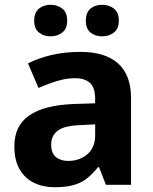

<svg xmlns="http://www.w3.org/2000/svg" viewBox="-20 -773 639 803"><path d="M317 -556Q420 -556 474 -507.5Q528 -459 528 -364V0H423L394 -74H390Q367 -45 342.5 -26Q318 -7 286 1.5Q254 10 208 10Q160 10 122 -8.5Q84 -27 62 -65Q40 -103 40 -161Q40 -247 102 -290Q164 -333 287 -338L378 -341V-358Q378 -407 356 -426.5Q334 -446 294 -446Q257 -446 218 -434Q179 -422 141 -405L97 -508Q140 -530 195.5 -543Q251 -556 317 -556ZM321 -250Q250 -248 222 -227Q194 -206 194 -168Q194 -133 213.5 -116.5Q233 -100 265 -100Q313 -100 345.5 -128Q378 -156 378 -208V-253ZM123 -686Q123 -721 143 -737Q163 -753 192 -753Q220 -753 240.5 -737Q261 -721 261 -686Q261 -653 240.5 -637Q220 -621 192 -621Q163 -621 143 -637Q123 -653 123 -686ZM339 -686Q339 -721 358.5 -737Q378 -753 408 -753Q436 -753 456.5 -737Q477 -721 477 -686Q477 -653 456.5 -637Q436 -621 408 -621Q378 -621 358.5 -637Q339 -653 339 -686Z"/></svg>

Font: Noto Sans Lao Looped
Style: Bold
Weight: 700
Designer: Mark Frömberg, Ben Mitchell
Foundry: The Fontpad Ltd
Version: Version 1.001